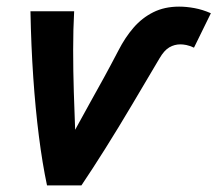

<svg xmlns="http://www.w3.org/2000/svg" viewBox="-20 -560 657 580"><path d="M122 0Q108 -66 97.5 -148.5Q87 -231 80.5 -326Q74 -421 72 -526H204Q201 -473 201 -409Q201 -345 203 -282Q205 -219 207 -168Q233 -216 253.5 -252.5Q274 -289 294 -325.5Q314 -362 338 -408Q358 -447 383.5 -476.5Q409 -506 443 -523Q477 -540 521 -540Q543 -540 567.5 -535.5Q592 -531 617 -520L566 -416Q553 -422 543 -424Q533 -426 525 -426Q507 -426 491.5 -417Q476 -408 462 -384Q420 -313 378.5 -243Q337 -173 298 -111Q259 -49 226 0Z"/></svg>

Font: Ubuntu Sans Mono
Style: Italic
Weight: 400
Italic angle: -13.5°
Monospace: yes
Designer: Dalton Maag Ltd
Foundry: Dalton Maag Ltd
Version: Version 1.006